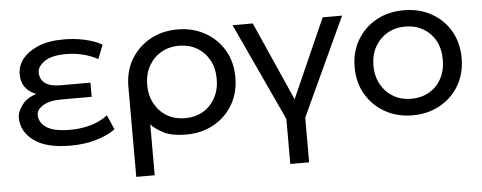

<svg xmlns="http://www.w3.org/2000/svg" viewBox="-49 -662 2473 985"><g transform="rotate(-5 1187.0 -169.0)"><path d="M526 -56Q487 -27 426.5 -9.5Q366 8 295 8Q169 8 105.5 -39.5Q42 -87 42 -159Q42 -185 64 -217.5Q86 -250 124 -265Q133 -269 142 -272Q139 -273 136 -274Q103 -288 84.5 -314Q66 -340 66 -379Q66 -422 93 -457Q120 -492 173 -515Q226 -538 307 -538Q363 -538 414.5 -526.5Q466 -515 503 -494L475 -422Q438 -442 396.5 -452Q355 -462 312 -462Q236 -462 200 -436Q164 -410 164 -381Q164 -344 191 -324.5Q218 -305 269 -305H424V-232H264Q207 -232 173.5 -211.5Q140 -191 140 -164Q140 -124 178 -98.5Q216 -73 300 -73Q337 -73 373 -79.5Q409 -86 440 -99.5Q471 -113 493 -131Z M892 3Q812 3 771 -21Q723 -47 711 -66V197H616V-267Q616 -347 652 -407.5Q688 -468 750 -503Q812 -538 892 -538Q971 -538 1033.5 -503Q1096 -468 1131.5 -407.5Q1167 -347 1167 -267Q1167 -189 1131.5 -128Q1096 -67 1033.5 -32Q971 3 892 3ZM892 -81Q944 -81 984 -104Q1024 -127 1047.5 -169.5Q1071 -212 1071 -267Q1071 -324 1047.5 -366Q1024 -408 984 -431Q944 -454 893 -454Q841 -454 801 -431Q761 -408 737 -366Q713 -324 713 -267Q713 -212 737 -169.5Q761 -127 801 -104Q841 -81 892 -81Z M1409 200V-32L1176 -535H1280L1460 -129L1640 -535H1740L1506 -30V200Z M2057 6Q1977 6 1915 -29Q1853 -64 1817 -125Q1781 -186 1781 -265Q1781 -344 1817 -405Q1853 -466 1915 -500.5Q1977 -535 2057 -535Q2136 -535 2198.5 -500.5Q2261 -466 2296.5 -405Q2332 -344 2332 -265Q2332 -186 2296.5 -125Q2261 -64 2198.5 -29Q2136 6 2057 6ZM2057 -79Q2108 -79 2148.5 -102Q2189 -125 2212 -167Q2235 -209 2235 -265Q2235 -322 2212 -363.5Q2189 -405 2148.5 -428Q2108 -451 2058 -451Q2006 -451 1966 -428Q1926 -405 1902 -363.5Q1878 -322 1878 -265Q1878 -209 1902 -167Q1926 -125 1966 -102Q2006 -79 2057 -79Z"/></g></svg>

Font: Montserrat Z Med
Style: Regular
Weight: 500
Designer: Julieta Ulanovsky
Foundry: Julieta Ulanovsky
Version: Version 8.000